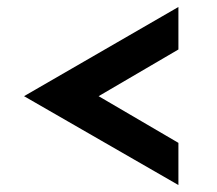

<svg xmlns="http://www.w3.org/2000/svg" viewBox="-20 -517 623 551"><path d="M492 -375 263 -241 492 -107V14L49 -241L492 -497Z"/></svg>

Font: Josefin Sans Thin SemiBold
Style: Regular
Weight: 600
Version: Version 2.000